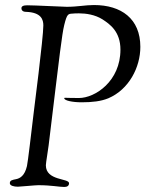

<svg xmlns="http://www.w3.org/2000/svg" viewBox="-20 -737 616 762"><path d="M19 -10C19 0 35 4 51 4C60 4 119 -2 132 -2C184 -2 214 5 235 5C246 5 254 1 254 -10C254 -30 162 -19 162 -81C162 -91 172 -148 173 -160C196 -348 209 -459 218 -529C226 -589 230 -618 235 -638C246 -683 251 -682 268 -683C274 -684 283 -684 294 -684C321 -684 357 -679 387 -660C416 -641 458 -612 458 -540C458 -415 358 -348 293 -348C256 -348 243 -349 238 -349C235 -349 235 -348 235 -347C235 -338 267 -331 304 -331C346 -331 381 -335 410 -347C492 -382 537 -470 537 -551C537 -663 461 -717 353 -717C318 -717 288 -710 245 -710C228 -710 121 -716 88 -716C72 -716 65 -712 65 -704C65 -698 69 -690 83 -690C144 -688 152 -659 152 -636C152 -588 114 -292 114 -292C103 -200 91 -97 87 -78C78 -39 59 -29 44 -26C30 -23 19 -22 19 -10Z"/></svg>

Font: OFL Sorts Mill Goudy
Style: Italic
Weight: 500
Italic angle: -6°
Version: Version 003.000